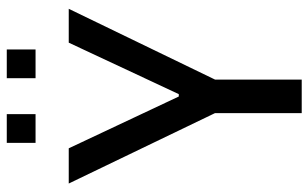

<svg xmlns="http://www.w3.org/2000/svg" viewBox="-192 -719 911 567"><g transform="rotate(-90 263.5 -435.5)"><path d="M213 0V-256L5 -688H109L262 -363H269L421 -688H521L312 -256V0ZM125 -786V-871H210V-786ZM316 -786V-871H401V-786Z"/></g></svg>

Font: Saira SemiCondensed Medium
Style: Regular
Weight: 500
Width: 4
Designer: Hector Gatti with collaboration of the Omnibus-Type team
Foundry: Omnibus-Type
Version: Version 1.101